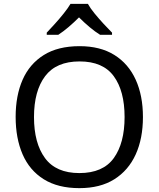

<svg xmlns="http://www.w3.org/2000/svg" viewBox="-20 -964 821 994"><path d="M720 -358Q720 -247 682.5 -164.5Q645 -82 572 -36Q499 10 391 10Q280 10 206.5 -36Q133 -82 97 -165Q61 -248 61 -359Q61 -469 97 -551Q133 -633 206.5 -679Q280 -725 392 -725Q499 -725 572 -679.5Q645 -634 682.5 -551.5Q720 -469 720 -358ZM156 -358Q156 -223 213 -145.5Q270 -68 391 -68Q513 -68 569 -145.5Q625 -223 625 -358Q625 -493 569 -569.5Q513 -646 392 -646Q271 -646 213.5 -569.5Q156 -493 156 -358ZM435 -944Q447 -922 469.5 -894.5Q492 -867 516.5 -840.5Q541 -814 560 -795V-784H498Q472 -800 444 -823.5Q416 -847 389 -874Q362 -847 335 -824Q308 -801 282 -784H222V-795Q241 -815 264.5 -841Q288 -867 310 -894.5Q332 -922 345 -944Z"/></svg>

Font: Noto Sans Glagolitic
Style: Regular
Weight: 400
Designer: Monotype Design Team
Foundry: Monotype Imaging Inc.
Version: Version 2.004; ttfautohint (v1.8.4.7-5d5b)